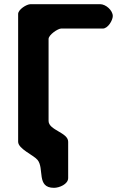

<svg xmlns="http://www.w3.org/2000/svg" viewBox="-20 -727 597 921"><path d="M521 -650C521 -677 488 -707 460 -707H127C107 -707 67 -681 67 -660V-47C67 -13 141 17 160 40C194 81 153 174 239 174C264 174 307 157 307 127V-47C307 -92 213 -102 213 -147V-540C213 -560 258 -590 273 -590H473C498 -590 521 -630 521 -650Z"/></svg>

Font: Asimov Print
Style: Regular
Weight: 500
Designer: Google
Version: Version 2.000980: 2014